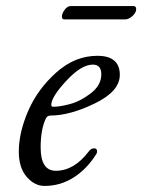

<svg xmlns="http://www.w3.org/2000/svg" viewBox="-20 -598 469 633"><path d="M213 -578H420Q429 -578 429 -568Q429 -556 416.5 -545Q404 -534 393 -534H193Q184 -534 184 -543Q184 -553 193 -565.5Q202 -578 213 -578ZM127 15Q94 15 68 -15Q42 -45 42 -98Q42 -161 73 -232.5Q104 -304 165.5 -359Q227 -414 301 -414Q375 -414 375 -351Q375 -297 292.5 -257Q210 -217 146 -217Q136 -217 131 -207Q114 -171 114 -112Q114 -35 164 -35Q224 -35 272 -98Q280 -109 290 -109Q300 -109 300 -99Q300 -94 298 -91Q267 -41 223 -13Q179 15 127 15ZM286 -385Q248 -385 198.5 -331.5Q149 -278 149 -252Q149 -246 156 -246Q177 -246 211 -255Q245 -264 279.5 -290.5Q314 -317 314 -353Q314 -385 286 -385Z"/></svg>

Font: EB Garamond 12
Style: Italic
Weight: 400
Italic angle: -17°
Version: Version 0.016; ttfautohint (v1.8.4)